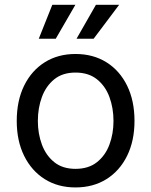

<svg xmlns="http://www.w3.org/2000/svg" viewBox="-20 -781 640 812"><path d="M299.3 11.7Q225.1 11.7 169.2 -23.4Q113.3 -58.6 82 -122.1Q50.8 -185.5 50.8 -269.5Q50.8 -355 82 -418.7Q113.3 -482.4 169.2 -517.6Q225.1 -552.7 299.3 -552.7Q374 -552.7 430.2 -517.6Q486.3 -482.4 517.6 -418.7Q548.8 -355 548.8 -269.5Q548.8 -185.5 517.6 -122.1Q486.3 -58.6 430.2 -23.4Q374 11.7 299.3 11.7ZM299.3 -66.9Q354.5 -66.9 390.1 -95.2Q425.8 -123.5 442.9 -169.7Q460 -215.8 460 -269.5Q460 -323.7 442.9 -370.4Q425.8 -417 390.1 -445.6Q354.5 -474.1 299.3 -474.1Q244.6 -474.1 209.5 -445.6Q174.3 -417 157.2 -370.6Q140.1 -324.2 140.1 -269.5Q140.1 -215.8 157.2 -169.7Q174.3 -123.5 209.5 -95.2Q244.6 -66.9 299.3 -66.9ZM215.8 -617.2H144L201.2 -760.7H298.8ZM376 -617.2H303.7L385.7 -760.7H483.9Z"/></svg>

Font: Atlassian Sans
Style: Regular
Weight: 400
Designer: Rasmus Andersson
Foundry: Modifications by Atlassian Pty Ltd, manufactured by rsms
Version: Version 4.001;git-9221beed3